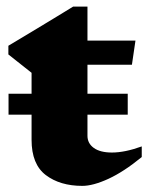

<svg xmlns="http://www.w3.org/2000/svg" viewBox="-20 -562 460 596"><path d="M6.5 -206V-271H78V-336L6 -393V-420Q33.5 -436.5 70.8 -458.8Q108 -481 144.8 -503.5Q181.5 -526 207 -541.5H251.5V-436H400.5L389.5 -361H251.5V-271H376.5V-206H251.5V-140.5Q251.5 -117 271.2 -102.8Q291 -88.5 327.5 -88.5Q367.5 -88.5 420 -107.5V-74.5Q364.5 -29 316.8 -7Q269 15 235.5 15Q166.5 15 122.2 -18.5Q78 -52 78 -128V-206Z"/></svg>

Font: Newsreader Text ExtraBold
Style: Regular
Weight: 800
Designer: Hugues Gentile
Foundry: Production Type
Version: Version 1.001